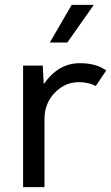

<svg xmlns="http://www.w3.org/2000/svg" viewBox="-20 -770 457 790"><path d="M366 -750H275L185 -595H257ZM308 -510C249.3 -510 200 -481.3 160 -424L156 -500H75V0H163V-280C163 -323.3 177.2 -359.5 205.5 -388.5C233.8 -417.5 266.7 -432 304 -432C331.3 -432 354.7 -426.7 374 -416L417 -480C390.3 -500 354 -510 308 -510Z"/></svg>

Font: Orkney
Style: Regular
Weight: 400
Designer: Samuel Oakes and Alfredo Marco Pradil
Foundry: Alfredo Marco Pradil
Version: 1.0; ttfautohint (v1.5)